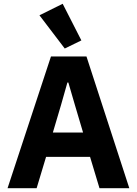

<svg xmlns="http://www.w3.org/2000/svg" viewBox="-20 -997 725 1017"><path d="M665 0H507L457 -166H224L174 0H20L250 -698H438ZM420 -295 377 -440 342 -560H337L303 -440L260 -295ZM323 -740 189 -916 312 -977 411 -783Z"/></svg>

Font: IBM Plex Sans
Style: Bold
Weight: 700
Designer: Mike Abbink, Paul van der Laan, Pieter van Rosmalen
Foundry: Bold Monday
Version: Version 3.201